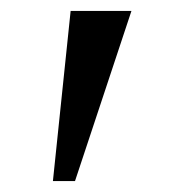

<svg xmlns="http://www.w3.org/2000/svg" viewBox="-20 -842 330 352"><path d="M221 -822 117.5 -510H77L109.5 -822Z"/></svg>

Font: Merriweather 24pt Light
Style: Regular
Weight: 300
Designer: Eben Sorkin
Foundry: Eben Sorkin
Version: Version 2.100